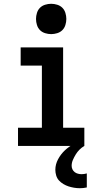

<svg xmlns="http://www.w3.org/2000/svg" viewBox="-20 -770 540 1013"><path d="M75 0V-96H201V-424H89V-520H313V-96H425V0ZM401 223Q386 223 371 220.5Q356 218 342 213.5Q328 209 314.5 201Q301 193 291 182Q281 171 276.5 156Q272 141 272 126Q272 97 286.5 70Q301 43 322.5 23Q344 3 370.5 -11Q397 -25 425 -33V0Q411 8 399.5 19.5Q388 31 379.5 45Q371 59 364.5 74Q358 89 358 105Q358 115 362.5 124Q367 133 374.5 138.5Q382 144 391.5 146.5Q401 149 411 149Q417 149 424 148Q431 147 438 145V219Q429 221 419.5 222Q410 223 401 223ZM250 -590Q234 -590 218 -595Q202 -600 191 -611Q180 -622 175 -638Q170 -654 170 -670Q170 -686 175 -702Q180 -718 191 -729Q202 -740 218 -745Q234 -750 250 -750Q266 -750 282 -745Q298 -740 309 -729Q320 -718 325 -702Q330 -686 330 -670Q330 -654 325 -638Q320 -622 309 -611Q298 -600 282 -595Q266 -590 250 -590Z"/></svg>

Font: Iosevka Curly Slab
Style: Bold
Weight: 700
Monospace: yes
Designer: Belleve Invis
Foundry: Belleve Invis
Version: Version 22.1.2; ttfautohint (v1.8.4)